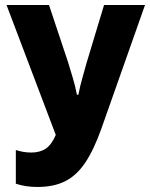

<svg xmlns="http://www.w3.org/2000/svg" viewBox="-20 -734 597 764"><path d="M129 10Q82 10 43 -3V-137Q74 -127 104 -127Q139 -127 162 -142.5Q185 -158 202 -197L6 -714H175L251 -486Q260 -456 270 -423Q280 -390 286 -357H292Q298 -390 307 -421Q316 -452 324 -482L394 -714H557L383 -221Q353 -137 319 -86.5Q285 -36 239.5 -13Q194 10 129 10Z"/></svg>

Font: Noto Sans Condensed ExtraBold
Style: Regular
Weight: 800
Width: 3
Designer: Monotype Design Team
Foundry: Monotype Imaging Inc.
Version: Version 2.013; ttfautohint (v1.8.4.7-5d5b)